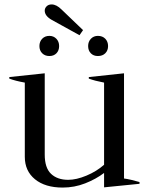

<svg xmlns="http://www.w3.org/2000/svg" viewBox="-20 -837 673 867"><path d="M182 -789Q182 -800 190.5 -808.5Q199 -817 213 -817Q235 -817 258 -794L355 -701L339 -678L214 -747Q182 -765 182 -789ZM158 -629Q158 -649 170.5 -662Q183 -675 203 -675Q222 -675 234.5 -662Q247 -649 247 -629Q247 -609 235 -596.5Q223 -584 203 -584Q183 -584 170.5 -596.5Q158 -609 158 -629ZM378 -629Q378 -649 390.5 -662Q403 -675 422 -675Q443 -675 455.5 -662Q468 -649 468 -629Q468 -609 455.5 -596.5Q443 -584 422 -584Q402 -584 390 -596.5Q378 -609 378 -629ZM610 -15V-7L450 9V-56Q413 -28 364.5 -9Q316 10 263 10Q184 10 138 -27.5Q92 -65 92 -129V-464Q48 -472 22 -482V-489L182 -506V-139Q182 -79 210.5 -52Q239 -25 288 -25Q325 -25 370.5 -44Q416 -63 450 -93V-464Q408 -472 381 -482V-489L540 -506V-31Q569 -27 610 -15Z"/></svg>

Font: Trirong
Style: Regular
Weight: 400
Designer: Katatrad Team
Foundry: CadsonDemak
Version: Version 1.001